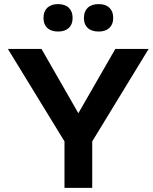

<svg xmlns="http://www.w3.org/2000/svg" viewBox="-20 -906 737 926"><path d="M18.1 -669.9H180.2L357.9 -359.9L536.1 -669.9H696.8L424.8 -224.1V0H291V-224.1ZM189.9 -817.9V-820.8Q189.9 -851.1 208.3 -868.7Q226.6 -886.2 259.8 -886.2Q293 -886.2 311.5 -868.7Q330.1 -851.1 330.1 -820.8V-817.9Q330.1 -788.1 311.5 -771Q293 -753.9 259.8 -753.9Q226.6 -753.9 208.3 -771Q189.9 -788.1 189.9 -817.9ZM384.8 -817.9V-820.8Q384.8 -851.1 403.3 -868.7Q421.9 -886.2 456.1 -886.2Q489.3 -886.2 507.6 -868.7Q525.9 -851.1 525.9 -820.8V-817.9Q525.9 -788.6 507.3 -771.2Q488.8 -753.9 456.1 -753.9Q421.9 -753.9 403.3 -771Q384.8 -788.1 384.8 -817.9Z"/></svg>

Font: LT Wave Text Bold
Style: Regular
Weight: 700
Designer: Daniel Lyons
Version: Version 2.5 (Glyphs App)